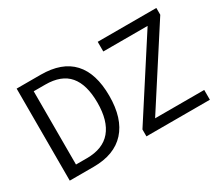

<svg xmlns="http://www.w3.org/2000/svg" viewBox="-116 -921 1357 1185"><g transform="rotate(-30 562.5 -328.0)"><path d="M257.8 -655.8Q408.7 -655.8 484.4 -574Q560.1 -492.2 560.1 -331.5Q560.1 -170.4 482.7 -85.2Q405.3 0 256.8 0H86.9V-655.8ZM475.6 -331.5Q475.6 -460.4 421.1 -524.7Q366.7 -588.9 252 -588.9H169.9V-66.9H247.6Q361.8 -66.9 418.7 -134.5Q475.6 -202.1 475.6 -331.5ZM980.5 -586.9H664.6V-655.8H1082.5V-607.4L735.4 -69.8H1085.4V0H633.3V-49.3Z"/></g></svg>

Font: Varta
Style: Regular
Weight: 400
Designer: Joana Correia, Viktoriya Grabowska, Eben Sorkin
Foundry: Sorkin Type
Version: Version 1.002; ttfautohint (v1.3) -l 8 -r 24 -G 200 -x 12 -H